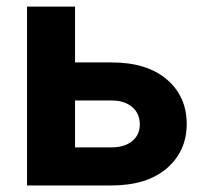

<svg xmlns="http://www.w3.org/2000/svg" viewBox="-20 -566 630 586"><path d="M209 -375.5H320.3Q428.2 -375.5 489 -323.7Q549.8 -272 549.8 -187.5Q549.8 -104.5 489 -52.2Q428.2 0 320.3 0H62.5V-545.9H209ZM209 -259.3V-116.2H320.3Q359.9 -116.2 383.3 -135.3Q406.7 -154.3 406.7 -186Q406.7 -219.7 383.3 -239.5Q359.9 -259.3 320.3 -259.3Z"/></svg>

Font: Inter-Bold
Style: Bold
Weight: 700
Designer: Rasmus Andersson
Foundry: rsms
Version: Version 4.000;git-a52131595